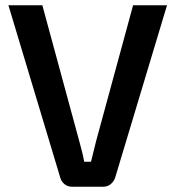

<svg xmlns="http://www.w3.org/2000/svg" viewBox="-20 -710 667 730"><path d="M615 -690 418 -35Q413 -20 401 -10Q389 0 372 0H254Q237 0 225 -10Q213 -20 209 -35L12 -690H141L282 -171Q287 -152 292 -133Q297 -114 300 -95H326Q331 -114 335.5 -133.5Q340 -153 345 -172L486 -690Z"/></svg>

Font: Exo 2 SemiBold
Style: Regular
Weight: 600
Designer: Natanael Gama
Foundry: Natanael Gama
Version: Version 2.010